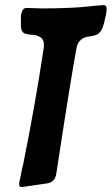

<svg xmlns="http://www.w3.org/2000/svg" viewBox="-20 -739 438 753"><path d="M70 -6H64Q55 -6 55 -15Q55 -25 62 -53Q67 -82 71 -95Q119 -333 152 -554Q152 -566 151.5 -572Q151 -578 146.5 -585Q142 -592 133 -596Q121 -603 99 -603Q85 -605 78.5 -607Q72 -609 67 -616.5Q62 -624 62 -638V-673Q62 -685 67.5 -696.5Q73 -708 84 -708Q93 -708 113 -707Q133 -706 143 -706Q234 -706 299 -711Q376 -719 386 -719Q398 -719 398 -706Q398 -696 397 -691Q397 -686 396 -683L390 -657Q389 -651 385 -639Q381 -622 370 -611Q364 -603 350 -600Q346 -598 337 -597Q328 -596 324 -595Q313 -593 305.5 -589Q298 -585 290.5 -575.5Q283 -566 280 -550Q257 -427 201 -59Q196 -25 166 -20Z"/></svg>

Font: Bangerz Fix
Style: Regular
Weight: 400
Designer: vernon adams
Foundry: Vernon Adams
Version: Version 2.10;December 28, 2023;FontCreator 13.0.0.2683 64-bi